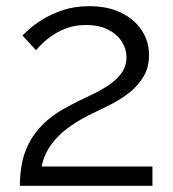

<svg xmlns="http://www.w3.org/2000/svg" viewBox="-20 -601 561 621"><path d="M44.2 0Q44.2 -33.5 50.1 -68.1Q56 -102.6 73.1 -136.8Q90.1 -171.1 123 -202.8Q155.9 -234.5 209.5 -261.6Q238.9 -277.1 270 -291.5Q301.1 -305.9 328.4 -323.5Q355.6 -341.1 372.3 -363.7Q389.1 -386.2 389.1 -416.8Q389.1 -442.1 374.4 -465.8Q359.7 -489.5 330.4 -504.8Q301.1 -520.1 257.4 -520.1Q225.3 -520.1 199.2 -511Q173.1 -502 152.9 -488.6Q132.6 -475.2 118.6 -461.6Q104.5 -448 96.3 -438.7L52.8 -486Q58.4 -492.4 75.5 -507.6Q92.6 -522.8 120.3 -539.6Q147.9 -556.5 185.3 -568.8Q222.6 -581 268 -581Q329.4 -581 372.7 -559.4Q416 -537.7 439 -501.9Q462 -466.2 462 -423.8Q462 -383.1 444.3 -353.5Q426.6 -323.9 399.5 -302.3Q372.4 -280.8 342.8 -265.6Q313.3 -250.4 289.2 -239.1Q242.2 -217.1 210.3 -194.8Q178.5 -172.5 159.1 -150.2Q139.8 -127.8 129.4 -106.3Q118.9 -84.8 114.7 -62.3H473V0Z"/></svg>

Font: Raleway Thin
Style: Regular
Weight: 100
Designer: Matt McInerney, Pablo Impallari, Rodrigo Fuenzalida
Foundry: Matt McInerney, Pablo Impallari, Rodrigo Fuenzalida
Version: Version 4.026